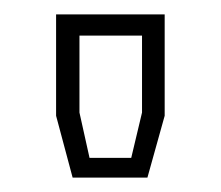

<svg xmlns="http://www.w3.org/2000/svg" viewBox="-20 -720 307 267"><path d="M81 -473 58 -559V-700H209V-559L185 -473ZM104.5 -500.5H162.5L177.5 -563.5V-670.5H90.5V-563.5Z"/></svg>

Font: Tourney Thin Light
Style: Regular
Weight: 300
Version: Version 1.015